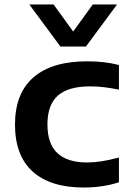

<svg xmlns="http://www.w3.org/2000/svg" viewBox="-20 -828 582 858"><path d="M354 10Q205.5 10 126.2 -61.2Q47 -132.5 47 -271.5Q47 -410.5 129.5 -482.2Q212 -554 369.5 -554Q449 -554 511.5 -537.5V-427.5Q478.5 -434 447.8 -438Q417 -442 382.5 -442Q285 -442 238.5 -400.8Q192 -359.5 192 -272.5Q192 -184.5 237 -143.2Q282 -102 368.5 -102Q401 -102 434 -107.2Q467 -112.5 511.5 -124V-13.5Q478.5 -2.5 438.2 3.8Q398 10 354 10ZM250 -620 111 -808H219.5L307 -687L394.5 -808H503L364 -620Z"/></svg>

Font: Encode Sans Exp SmBold
Style: Regular
Weight: 600
Width: 7
Designer: Multiple Designers
Foundry: Impallari Type
Version: Version 3.002; ttfautohint (v1.8.3) -l 8 -r 50 -G 200 -x 14 